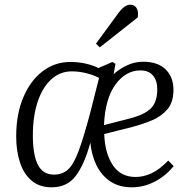

<svg xmlns="http://www.w3.org/2000/svg" viewBox="-20 -784 804 818"><path d="M590 -521Q652 -521 685.5 -488.5Q719 -456 719 -401Q719 -348 692.5 -317.5Q666 -287 625.5 -270.5Q585 -254 543 -243L424 -213Q427 -131 460.5 -80.5Q494 -30 558 -30Q591 -30 625 -45.5Q659 -61 697 -100L720 -76Q684 -33 638 -9.5Q592 14 542 14Q487 14 449.5 -11.5Q412 -37 391 -80Q370 -123 365 -176Q340 -85 303.5 -35.5Q267 14 200 14Q148 14 114.5 -14.5Q81 -43 65 -92Q49 -141 49 -203Q49 -297 79 -368.5Q109 -440 161 -480Q213 -520 280 -520Q315 -520 347 -512.5Q379 -505 399 -494L459 -520L472 -512L464 -468Q488 -490 521 -505.5Q554 -521 590 -521ZM650 -403Q650 -441 631.5 -462.5Q613 -484 578 -484Q516 -484 472 -424Q428 -364 423 -251L532 -279Q595 -295 622.5 -322Q650 -349 650 -403ZM210 -40Q246 -40 270 -62Q294 -84 315.5 -142Q337 -200 365 -306L402 -452Q380 -464 348.5 -472Q317 -480 286 -480Q236 -480 198.5 -446Q161 -412 140.5 -350.5Q120 -289 120 -207Q120 -124 141.5 -82Q163 -40 210 -40ZM485 -729Q511 -764 535 -764Q553 -764 562 -749.5Q571 -735 567 -710L405 -582L389 -598Z"/></svg>

Font: Literata 36pt Light
Style: Italic
Weight: 300
Italic angle: -2°
Designer: Latin by Veronika Burian and Jose Scaglione. Greek by Irene Vlachou. Cyrillic by Vera Evstafieva
Foundry: TypeTogether
Version: Version 3.002